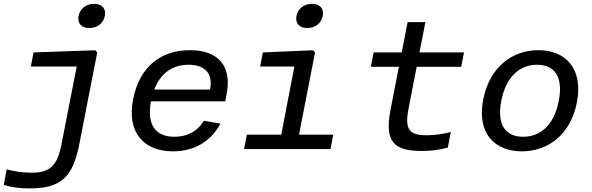

<svg xmlns="http://www.w3.org/2000/svg" viewBox="-26 -792 3146 1020"><path d="M395 -24.5 490.5 -513 480.5 -525 152 -513.5 138 -438.5H381.5L301 -27C278 92.5 237 125.5 141 125.5C94.5 125.5 52.5 118.5 9.5 108L-6 190.5C35 203 79.5 209 128 209C290 209 359.5 158.5 395 -24.5ZM448.5 -643C490 -643 523 -667.5 531 -707.5C538.5 -747.5 515 -771.5 473.5 -771.5C432.5 -771.5 399.5 -747.5 391.5 -707.5C384 -667.5 407.5 -643 448.5 -643Z M681 -264C646.5 -88 738.5 12 892 12C1005 12 1092.5 -39 1145.5 -135L1057.5 -150.5C1021.5 -92 967 -65.5 900.5 -65.5C800 -65.5 753 -128.5 776 -253.5H1170.5L1178 -292C1207.5 -442.5 1132 -525.5 983 -525.5C828.5 -525.5 714.5 -437.5 681 -264ZM793.5 -316.5C827 -403.5 891 -448 975 -448C1055.5 -448 1108 -408 1090 -316.5Z M1270.5 0H1729.5L1744.5 -76.5H1562.5L1647.5 -513L1637 -525L1370.5 -513.5L1356 -438.5H1538L1468 -76.5H1285.5ZM1606.5 -643C1647.5 -643 1681 -667.5 1688.5 -707.5C1696.5 -747.5 1672.5 -771.5 1631.5 -771.5C1590 -771.5 1557 -747.5 1549 -707.5C1541.5 -667.5 1565 -643 1606.5 -643Z M2217.5 10C2264 10 2312.5 3.5 2353 -8L2369 -90.5C2328 -80.5 2285 -73.5 2242 -73.5C2150.5 -73.5 2122.5 -101 2144 -212.5L2187.5 -437H2424L2439 -513.5H2202.5L2234 -674.5H2139.5L2108 -513.5H1959L1944 -437H2093L2048.5 -208C2015.5 -35 2069 10.5 2217.5 10Z M3039 -249C3074 -430.5 2975.5 -525.5 2834 -525.5C2699.5 -525.5 2575.5 -440.5 2541 -262.5C2505.5 -81 2605 12 2746 12C2880.5 12 3004 -71 3039 -249ZM2942.5 -256C2917 -125 2843 -65.5 2753 -65.5C2663 -65.5 2611.5 -125 2637 -256C2662.5 -387 2737 -448 2827 -448C2917.5 -448 2968 -387 2942.5 -256Z"/></svg>

Font: Monaspace Neon
Style: Italic
Weight: 400
Italic angle: -11°
Designer: Riley Cran & the Lettermatic Team
Foundry: Lettermatic
Version: Version 1.200 (Monaspace Neon)